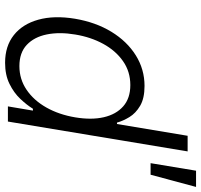

<svg xmlns="http://www.w3.org/2000/svg" viewBox="-38 -763 813 777"><g transform="rotate(90 368.5 -374.5)"><path d="M234 11.4Q166.5 11.4 122 -24Q77.4 -59.3 59.7 -123Q41.9 -186.8 55.8 -271.3Q70 -355.5 108.7 -418.9Q147.4 -482.2 204 -517.6Q260.7 -552.9 327.8 -552.9Q377.8 -552.9 408 -535.2Q438.2 -517.4 453.8 -491.7Q469.5 -465.9 476.2 -441.4H481.9L529.5 -727.3H592.7L471.9 0H410.5L427.6 -101.2H420.1Q404.8 -76.3 380.1 -50.2Q355.5 -24.1 319.4 -6.4Q283.4 11.4 234 11.4ZM247.5 -46.5Q300.4 -46.5 343.2 -75.5Q386 -104.4 415 -155.5Q443.9 -206.7 454.9 -272.4Q465.9 -337.7 454.4 -388Q442.8 -438.2 410.2 -466.8Q377.5 -495.4 324.2 -495.4Q269.5 -495.4 227.3 -465.7Q185 -436.1 157.5 -385.7Q130 -335.2 119.7 -272.4Q109 -208.8 119.3 -157.7Q129.6 -106.5 161.4 -76.5Q193.2 -46.5 247.5 -46.5ZM640.3 -577.4 670.8 -761.4H736.5L687.1 -577.4Z"/></g></svg>

Font: Inter Light  BETA
Style: Italic
Weight: 300
Italic angle: 9.39999°
Designer: Rasmus Andersson
Foundry: rsms
Version: Version 3.011;git-f93a4a705